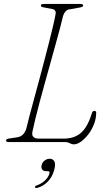

<svg xmlns="http://www.w3.org/2000/svg" viewBox="-20 -720 549 973"><path d="M309.5 0H26.5Q18 0 13.5 -2.5Q9 -5 11 -9Q11.5 -14 17.2 -16Q23 -18 32.5 -19L65.5 -24Q84 -26.5 95.2 -37.2Q106.5 -48 113 -67.5Q120 -96.5 130.2 -135.5Q140.5 -174.5 153 -220Q165.5 -265.5 178.5 -314.2Q191.5 -363 204.2 -411.2Q217 -459.5 228.2 -504Q239.5 -548.5 248.2 -585.2Q257 -622 261.5 -648Q264 -658.5 259.8 -665.2Q255.5 -672 246 -674L204.5 -682Q195.5 -683.5 191.2 -685.5Q187 -687.5 187 -693Q187 -696.5 191.8 -698.2Q196.5 -700 204.5 -700H386.5Q393.5 -700 397.5 -698Q401.5 -696 401.5 -692Q401.5 -687.5 395.8 -685Q390 -682.5 382 -681.5L337.5 -673.5Q322.5 -672.5 313.8 -663.8Q305 -655 299.5 -638.5Q294 -614.5 284 -576.8Q274 -539 261.2 -493.2Q248.5 -447.5 234.5 -397.2Q220.5 -347 206.5 -296.5Q192.5 -246 180.2 -200Q168 -154 158.8 -116.2Q149.5 -78.5 144.5 -53.5Q140.5 -34.5 149.2 -26Q158 -17.5 177.5 -17.5H302.5Q339.5 -17.5 366.5 -30.8Q393.5 -44 412.2 -71.8Q431 -99.5 445 -144.5Q446.5 -150.5 449.5 -154.2Q452.5 -158 458.5 -158Q463 -158 465.2 -155.8Q467.5 -153.5 467.5 -149Q467.5 -120 456.5 -91.2Q445.5 -62.5 427.8 -39.5Q410 -16.5 390.8 -2.5Q371.5 11.5 354 11.5Q346.5 11.5 340 8.5Q333.5 5.5 326.5 2.8Q319.5 0 309.5 0ZM214 147.5Q199.5 147.5 193.5 138.5Q187.5 129.5 191 117Q194.5 102.5 206.2 93.5Q218 84.5 232 84.5Q248 84.5 255.5 97.8Q263 111 254.5 141.5Q245.5 176.5 222.5 200Q199.5 223.5 169.5 232Q164.5 233.5 161.5 232.8Q158.5 232 157.5 228.5Q157 225.5 159.5 223Q162 220.5 166.5 219.5Q183 214 196.2 204.5Q209.5 195 218.5 183Q227.5 171 230.5 159Q233.5 147.5 222.5 147.5Z"/></svg>

Font: Fraunces Thin
Style: Italic
Weight: 250
Italic angle: -16°
Version: Version 1.000;[b76b70a41]